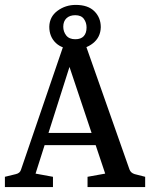

<svg xmlns="http://www.w3.org/2000/svg" viewBox="-21 -763 612 783"><path d="M145 -221H384L402 -171H130ZM507 -72Q512 -58 528 -53L571 -42V0H336V-42L408 -55L248 -533H276L124 -55L195 -42V0H-1V-42L44 -53Q61 -57 65 -72L236 -572H331ZM284 -562Q234 -562 207 -587.5Q180 -613 180 -654Q181 -695 213.5 -719Q246 -743 288 -743Q338 -743 364 -717Q390 -691 390 -652Q389 -611 358 -586.5Q327 -562 284 -562ZM286 -603Q309 -603 320.5 -615.5Q332 -628 332 -651Q332 -671 321 -686Q310 -701 286 -701Q263 -701 250 -688.5Q237 -676 237 -654Q237 -634 249 -618.5Q261 -603 286 -603Z"/></svg>

Font: Yrsa Medium
Style: Regular
Weight: 500
Designer: Anna Giedrys (Yrsa+Rasa design), David Brezina (Yrsa art-direction, Rasa art-direction, design)
Foundry: Rosetta Type Foundry
Version: Version 2.004